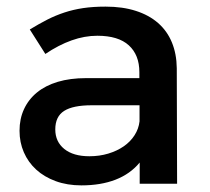

<svg xmlns="http://www.w3.org/2000/svg" viewBox="-20 -555 633 580"><path d="M402 -64Q373.5 -29.5 329 -12.2Q284.5 5 226 5Q183 5 148.2 -7.8Q113.5 -20.5 89.2 -42.8Q65 -65 52 -95Q39 -125 39 -160Q39 -196 52.5 -225.2Q66 -254.5 91.5 -275.5Q117 -296.5 154.5 -307.8Q192 -319 240 -319H401V-337Q401 -389 369.2 -418Q337.5 -447 274 -447Q235.5 -447 196.2 -433Q157 -419 117 -392L70 -466Q98 -483 123 -495.8Q148 -508.5 174.5 -517.2Q201 -526 231 -530.5Q261 -535 299 -535Q350.5 -535 390.2 -522.2Q430 -509.5 457.5 -485.5Q485 -461.5 499.2 -427Q513.5 -392.5 514 -349L515 0H402ZM250 -83Q280.5 -83 307 -91Q333.5 -99 353.8 -113Q374 -127 386.5 -146.5Q399 -166 401.5 -188.5V-237H257Q200.5 -237 173.8 -220Q147 -203 147 -164Q147 -127 174.2 -105Q201.5 -83 250 -83Z"/></svg>

Font: Argentum Sans
Style: Regular
Weight: 400
Designer: Julieta Ulanovsky, Owen Earl, Chris M. Simpson, Rasmus Andersson, Cristiano Sobral
Foundry: The Argentum Sans Project Authors
Version: Version 3.135; ttfautohint (v1.8.4.7-5d5b-dirty)